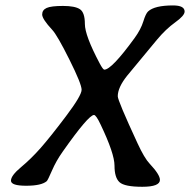

<svg xmlns="http://www.w3.org/2000/svg" viewBox="-20 -699 710 718"><path d="M420.4 -338.9Q420.4 -322.8 494.1 -163.6Q520 -107.4 539.6 -86.9Q578.1 -45.9 578.1 -26.4Q578.1 -0.5 512 -0.5Q445.8 -0.5 427 -17.6Q408.2 -34.7 408.2 -79.6Q408.2 -124.5 356.4 -232.9Q339.4 -269 331.5 -269Q311 -269 214.4 -131.8Q189.9 -97.2 174.3 -61Q158.7 -24.9 154.8 -21.5Q134.8 -4.4 77.9 -4.4Q21 -4.4 21 -23.4Q21 -42.5 58.8 -74Q96.7 -105.5 132.3 -146Q168 -186.5 226.6 -264.2Q285.2 -341.8 285.2 -363.3Q285.2 -384.8 239.5 -476.3Q193.8 -567.9 175.3 -587.4Q137.7 -627.9 137.7 -644.8Q137.7 -661.6 154.3 -669.2Q170.9 -676.8 215.6 -676.8Q260.3 -676.8 278.8 -664.6Q297.4 -652.3 297.4 -609.4Q297.4 -566.4 352.5 -462.4Q365.2 -438.5 370.1 -438.5Q397.5 -438.5 483.9 -557.6Q506.8 -589.4 515.9 -618.7Q524.9 -647.9 533.7 -656.2Q558.1 -678.7 627 -678.7Q670.4 -678.7 670.4 -655.8Q670.4 -640.6 635.3 -615.5Q600.1 -590.3 566.4 -549.8Q471.2 -435.5 455.6 -416Q420.4 -372.1 420.4 -338.9Z"/></svg>

Font: Averia Libre
Style: Italic
Weight: 400
Italic angle: -7.90001°
Version: Version 1.002